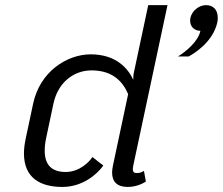

<svg xmlns="http://www.w3.org/2000/svg" viewBox="-20 -720 868 748"><path d="M782.5 -700C755 -700 727.5 -677.5 721.7 -650C720.8 -646.7 720.8 -643.3 720.8 -639.2C720.8 -616.7 736.7 -600 760.8 -600C752.5 -559.2 705.8 -520 673.3 -500H715C735 -510.8 810 -555.8 826.7 -633.3C828.3 -640 828.3 -645.8 828.3 -651.7C828.3 -682.5 810 -700 782.5 -700ZM557.5 -700 502.5 -441.7C499.2 -429.2 499.2 -418.3 499.2 -409.2C479.2 -452.5 433.3 -508.3 333.3 -508.3C241.7 -508.3 135.8 -441.7 109.2 -316.7L80.8 -183.3C75.8 -160.8 73.3 -140 73.3 -122.5C73.3 -25 139.2 8.3 223.3 8.3C300.8 8.3 357.5 -40 382.5 -75L340 -108.3C329.2 -90.8 290.8 -50 235.8 -50C184.2 -50 154.2 -75 154.2 -132.5C154.2 -147.5 155.8 -164.2 160 -183.3L188.3 -316.7C205.8 -398.3 266.7 -445.8 336.7 -445.8C422.5 -445.8 460 -398.3 479.2 -353.3L420 -75C418.3 -65 416.7 -56.7 416.7 -48.3C416.7 -12.5 435.8 8.3 477.5 8.3C511.7 8.3 537.5 -5.8 548.3 -12.5L540.8 -54.2C535 -50.8 526.7 -45.8 514.2 -45.8C501.7 -45.8 497.5 -50 497.5 -60.8C497.5 -65 498.3 -69.2 499.2 -75L632.5 -700Z"/></svg>

Font: BoonHome
Style: Book Oblique
Weight: 400
Italic angle: -12°
Designer: Sungsit Sawaiwan
Foundry: Sungsit Sawaiwan
Version: Version 0.2